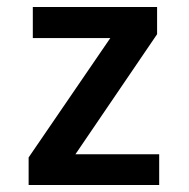

<svg xmlns="http://www.w3.org/2000/svg" viewBox="-20 -546 540 550"><path d="M436 -104V-16H62V-95L296 -437H74V-526H430V-448L196 -104Z"/></svg>

Font: D2Coding
Style: Bold
Weight: 700
Monospace: yes
Designer: Yong-Rak Park; Jeong-Hwan Yoon; Sang-Min Lee;
Foundry: NHN Corporation
Version: Version 1.3.2; Build 20180524